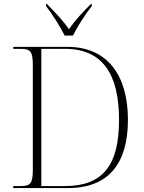

<svg xmlns="http://www.w3.org/2000/svg" viewBox="-20 -951 728 971"><path d="M307 -771H349C371 -816 412 -880 444 -920V-931H440C396 -887 360 -849 329 -803C297 -849 260 -887 217 -931H213V-920C244 -880 285 -816 307 -771ZM47 0H324C531 0 627 -126 627 -345C627 -572 522 -714 321 -714H47V-704H84C135 -704 146 -690 146 -620V-95C146 -24 135 -10 84 -10H47ZM308 -10H189V-704H309C500 -704 582 -574 582 -345C582 -116 501 -10 308 -10Z"/></svg>

Font: Noto Serif Display ExtraLight
Style: Regular
Weight: 200
Designer: Monotype Design Team
Foundry: Monotype Imaging Inc.
Version: Version 2.009